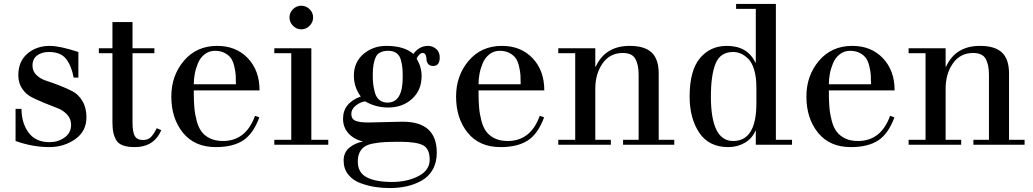

<svg xmlns="http://www.w3.org/2000/svg" viewBox="-20 -735 5247 975"><path d="M378 -471V-341H354Q343 -401 315.5 -436Q288 -471 228 -471Q192 -471 168.5 -453.5Q145 -436 145 -402Q145 -373 165.5 -353.5Q186 -334 216 -324.5Q246 -315 282 -301Q318 -287 348 -271.5Q378 -256 398.5 -222Q419 -188 419 -140Q419 -68 361.5 -28Q304 12 230 12Q146 12 59 -19V-182H89Q90 -108 126 -60.5Q162 -13 232 -13Q274 -13 307.5 -36.5Q341 -60 341 -101Q341 -131 321 -153Q301 -175 271.5 -186Q242 -197 207 -211.5Q172 -226 142.5 -240.5Q113 -255 93 -284Q73 -313 73 -353Q73 -423 119 -462.5Q165 -502 233 -502Q283 -502 378 -471Z M482 -465V-490H551V-623H653V-490H764V-465H653V-111Q653 -65 664.5 -44.5Q676 -24 706 -24Q732 -24 746.5 -39Q761 -54 776 -84L799 -74L790 -56Q752 12 664 12Q594 12 572.5 -20Q551 -52 551 -111V-465Z M1298 -276H964V-268Q964 -222 967 -188Q970 -154 979 -120.5Q988 -87 1004 -66Q1020 -45 1047 -32Q1074 -19 1112 -19Q1229 -19 1275 -147L1297 -139Q1266 -55 1214 -21.5Q1162 12 1076 12Q968 12 909 -61Q850 -134 850 -245Q850 -351 914 -426.5Q978 -502 1083 -502Q1179 -502 1238.5 -439.5Q1298 -377 1298 -276ZM964 -307H1178Q1178 -335 1177 -353Q1176 -371 1170 -397Q1164 -423 1153.5 -438.5Q1143 -454 1122 -465.5Q1101 -477 1072 -477Q1042 -477 1019.5 -459.5Q997 -442 985.5 -414.5Q974 -387 969 -360Q964 -333 964 -307Z M1459 -25V-465H1373V-490H1561V-25H1647V0H1373V-25ZM1450 -646Q1450 -671 1468 -688.5Q1486 -706 1510 -706Q1534 -706 1552 -688.5Q1570 -671 1570 -646Q1570 -622 1552 -604Q1534 -586 1510 -586Q1486 -586 1468 -604Q1450 -622 1450 -646Z M1822 -16V-17Q1776 -28 1749 -58.5Q1722 -89 1722 -132Q1722 -212 1812 -245Q1777 -292 1777 -351Q1777 -419 1825.5 -460.5Q1874 -502 1941 -502Q2033 -502 2079 -461Q2109 -502 2153 -502Q2177 -502 2195 -486.5Q2213 -471 2213 -444Q2213 -400 2180 -400Q2162 -400 2154 -410.5Q2146 -421 2146 -433Q2146 -445 2141.5 -455.5Q2137 -466 2126 -466Q2117 -466 2107.5 -455.5Q2098 -445 2096 -436Q2121 -395 2121 -349Q2121 -277 2072.5 -233Q2024 -189 1951 -189Q1888 -189 1835 -220Q1811 -218 1787.5 -199.5Q1764 -181 1764 -157Q1764 -131 1784.5 -122Q1805 -113 1851 -113Q1880 -113 1937.5 -115Q1995 -117 2025 -117Q2198 -117 2198 40Q2198 90 2177.5 126Q2157 162 2121.5 182Q2086 202 2045.5 211Q2005 220 1959 220Q1921 220 1885 214.5Q1849 209 1810.5 195Q1772 181 1748.5 151.5Q1725 122 1725 80Q1725 40 1753 16Q1781 -8 1822 -16ZM1873 -355Q1873 -328 1875 -309.5Q1877 -291 1883.5 -266Q1890 -241 1906.5 -227.5Q1923 -214 1948 -214Q2025 -214 2025 -342Q2025 -371 2023.5 -388.5Q2022 -406 2016 -429.5Q2010 -453 1993.5 -465Q1977 -477 1952 -477Q1903 -477 1888 -445Q1873 -413 1873 -355ZM2012 -15Q1964 -15 1935 -13.5Q1906 -12 1876.5 -6.5Q1847 -1 1831.5 9.5Q1816 20 1806.5 38.5Q1797 57 1797 85Q1797 142 1842.5 165.5Q1888 189 1971 189Q2047 189 2104.5 159.5Q2162 130 2162 76Q2162 20 2128 2.5Q2094 -15 2012 -15Z M2744 -276H2410V-268Q2410 -222 2413 -188Q2416 -154 2425 -120.5Q2434 -87 2450 -66Q2466 -45 2493 -32Q2520 -19 2558 -19Q2675 -19 2721 -147L2743 -139Q2712 -55 2660 -21.5Q2608 12 2522 12Q2414 12 2355 -61Q2296 -134 2296 -245Q2296 -351 2360 -426.5Q2424 -502 2529 -502Q2625 -502 2684.5 -439.5Q2744 -377 2744 -276ZM2410 -307H2624Q2624 -335 2623 -353Q2622 -371 2616 -397Q2610 -423 2599.5 -438.5Q2589 -454 2568 -465.5Q2547 -477 2518 -477Q2488 -477 2465.5 -459.5Q2443 -442 2431.5 -414.5Q2420 -387 2415 -360Q2410 -333 2410 -307Z M2815 -25H2901V-465H2815V-490H3003V-396H3005Q3053 -502 3178 -502Q3253 -502 3289 -468.5Q3325 -435 3325 -361V-25H3404V0H3144V-25H3223V-356Q3223 -406 3206.5 -436Q3190 -466 3143 -466Q3077 -466 3040 -413Q3003 -360 3003 -285V-25H3082V0H2815Z M3818 0V-71H3816Q3800 -32 3762.5 -10Q3725 12 3678 12Q3580 12 3531 -61Q3482 -134 3482 -245Q3482 -376 3534 -439Q3586 -502 3671 -502Q3776 -502 3816 -417H3818V-690H3718V-715H3920V-25H4002V0ZM3821 -210V-292Q3821 -344 3809.5 -381.5Q3798 -419 3778.5 -437.5Q3759 -456 3740.5 -463.5Q3722 -471 3703 -471Q3638 -471 3614 -412.5Q3590 -354 3590 -245Q3590 -19 3703 -19Q3821 -19 3821 -210Z M4523 -276H4189V-268Q4189 -222 4192 -188Q4195 -154 4204 -120.5Q4213 -87 4229 -66Q4245 -45 4272 -32Q4299 -19 4337 -19Q4454 -19 4500 -147L4522 -139Q4491 -55 4439 -21.5Q4387 12 4301 12Q4193 12 4134 -61Q4075 -134 4075 -245Q4075 -351 4139 -426.5Q4203 -502 4308 -502Q4404 -502 4463.5 -439.5Q4523 -377 4523 -276ZM4189 -307H4403Q4403 -335 4402 -353Q4401 -371 4395 -397Q4389 -423 4378.5 -438.5Q4368 -454 4347 -465.5Q4326 -477 4297 -477Q4267 -477 4244.5 -459.5Q4222 -442 4210.5 -414.5Q4199 -387 4194 -360Q4189 -333 4189 -307Z M4594 -25H4680V-465H4594V-490H4782V-396H4784Q4832 -502 4957 -502Q5032 -502 5068 -468.5Q5104 -435 5104 -361V-25H5183V0H4923V-25H5002V-356Q5002 -406 4985.5 -436Q4969 -466 4922 -466Q4856 -466 4819 -413Q4782 -360 4782 -285V-25H4861V0H4594Z"/></svg>

Font: Justus
Style: Roman
Weight: 500
Version: Version 001.001